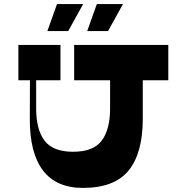

<svg xmlns="http://www.w3.org/2000/svg" viewBox="-20 -920 914 940"><path d="M679 -339Q679 -170 609.5 -85Q540 0 386 0Q255 0 190 -86Q125 -172 126 -339L127 -623H157V-389Q157 -286 198 -231.5Q239 -177 338 -177Q437 -177 478 -231.5Q519 -286 519 -389V-623H679ZM804 -527H343V-700H804ZM276 -527H70V-700H276ZM387 -900 314 -768H212L259 -900ZM582 -900 509 -768H407L454 -900Z"/></svg>

Font: Space Cowgirl
Style: Regular
Weight: 400
Designer: Valery Marier
Foundry: Valery Marier
Version: Version 1.000